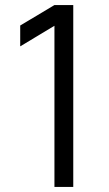

<svg xmlns="http://www.w3.org/2000/svg" viewBox="-20 -740 430 760"><path d="M195.5 0V-638L60 -556.5V-639L195.5 -720H270V0Z"/></svg>

Font: Manrope ExtraLight
Style: Regular
Weight: 400
Version: Version 4.504